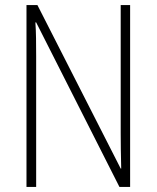

<svg xmlns="http://www.w3.org/2000/svg" viewBox="-20 -785 615 754"><path d="M491 -51H449L122 -697H119Q121 -667 121.5 -635.5Q122 -604 122 -563V-51H84V-765H127L454 -123H456Q455 -159 454.5 -197Q454 -235 454 -262V-765H491Z"/></svg>

Font: Noto Sans Tamil UI Condensed ExtraLight
Style: Regular
Weight: 200
Width: 3
Designer: Jelle Bosma - Monotype Design Team
Foundry: Monotype Imaging Inc.
Version: Version 2.004; ttfautohint (v1.8.4.7-5d5b)